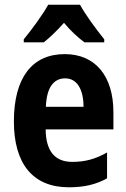

<svg xmlns="http://www.w3.org/2000/svg" viewBox="-20 -786 537 816"><path d="M320 -766H185C163 -726 113 -657 81 -619V-606H166C190 -625 221 -654 252 -689C281 -654 312 -626 339 -606H423V-619C387 -664 344 -722 320 -766ZM255 -556C117 -556 39 -456 39 -270C39 -92 118 10 273 10C338 10 388 -2 435 -28V-138C384 -109 340 -98 287 -98C213 -98 175 -144 174 -236H462V-309C462 -462 386 -556 255 -556ZM257 -453C308 -453 335 -405 335 -332H175C178 -417 210 -453 257 -453Z"/></svg>

Font: Noto Sans Devanagari UI Condensed
Style: Bold
Weight: 700
Width: 3
Designer: Jelle Bosma - Monotype Design Team
Foundry: Monotype Imaging Inc.
Version: Version 2.004